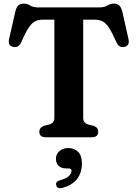

<svg xmlns="http://www.w3.org/2000/svg" viewBox="-20 -740 742 1035"><path d="M187 -700H514.5Q543 -700 559 -710.2Q575 -720.5 593.5 -720.5Q613 -720.5 623.2 -710.2Q633.5 -700 639.5 -677.5L672.5 -529.5Q681 -493 649.5 -487Q622 -481.5 608.5 -510.5Q585.5 -562 568.5 -588.8Q551.5 -615.5 533.2 -624.8Q515 -634 489.5 -634H428.5V-104.5Q428.5 -89.5 436 -81Q443.5 -72.5 457 -68.5L485.5 -61.5Q509.5 -52.5 509.5 -29.5Q509.5 0 473.5 0H228Q192 0 192 -29.5Q192 -52.5 216.5 -61.5L244.5 -68.5Q258 -72.5 265.5 -81Q273 -89.5 273 -104.5V-634H212.5Q186.5 -634 168.5 -624.8Q150.5 -615.5 133.2 -588.8Q116 -562 93.5 -510.5Q80 -481.5 52 -487Q21 -493 29 -529.5L62.5 -677.5Q68 -700 78.2 -710.2Q88.5 -720.5 108.5 -720.5Q127 -720.5 142.8 -710.2Q158.5 -700 187 -700ZM337.5 168Q310 168 295.8 153.5Q281.5 139 281.5 116.5Q281.5 90.5 300.8 74.2Q320 58 348 58Q380 58 400.8 78.2Q421.5 98.5 421.5 140Q421.5 190.5 396 224.2Q370.5 258 315 273Q289 280 283 258.5Q278 239 302.5 232Q337.5 222.5 351.5 208.8Q365.5 195 365.5 180.5Q365.5 168 350.5 168Z"/></svg>

Font: Fraunces 9pt S050 SemiBold
Style: Regular
Weight: 600
Version: Version 1.000; ttfautohint (v1.8.3)